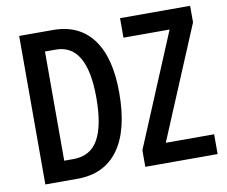

<svg xmlns="http://www.w3.org/2000/svg" viewBox="-78 -811 1073 909"><g transform="rotate(-10 458.5 -357.0)"><path d="M488.8 -368.2Q488.8 -188 420.9 -94Q353 0 223.1 0H68.8V-713.9H231Q356.4 -713.9 422.6 -625.2Q488.8 -536.6 488.8 -368.2ZM377.9 -362.8Q377.9 -620.1 228.5 -620.1H176.3V-95.2H221.2Q302.2 -95.2 340.1 -161.9Q377.9 -228.5 377.9 -362.8ZM897 0H549.3V-79.6L775.4 -620.1H553.7V-713.9H890.6V-634.3L664.6 -95.2H897Z"/></g></svg>

Font: Open Sans Condensed SemiBold
Style: Regular
Weight: 600
Width: 3
Designer: Monotype Design Team
Foundry: Monotype Imaging Inc.
Version: Version 3.000; ttfautohint (v1.8.4)